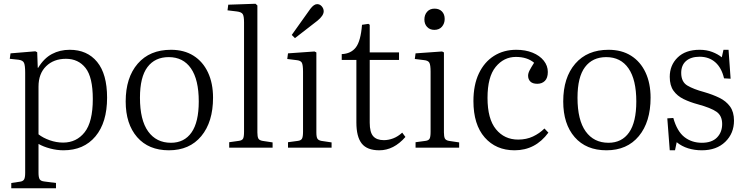

<svg xmlns="http://www.w3.org/2000/svg" viewBox="-20 -786 3965 1022"><path d="M40 216V188L87 181Q102 179 108 169.5Q114 160 114 134V-399Q114 -437 108 -451Q102 -465 79 -468L32 -473L36 -502L168 -513L178 -508L181 -425H183Q214 -476 256.5 -498.5Q299 -521 351 -521Q444 -521 497 -456.5Q550 -392 550 -266Q550 -134 488 -60Q426 14 318 14Q283 14 247 4.5Q211 -5 185 -20V134Q185 158 191 168Q197 178 216 180L278 188V216ZM316 -27Q387 -27 430.5 -82Q474 -137 474 -259Q474 -375 435.5 -424Q397 -473 331 -473Q266 -473 225.5 -433.5Q185 -394 185 -325V-71Q209 -52 244.5 -39.5Q280 -27 316 -27Z M879 14Q771 14 710 -56Q649 -126 649 -246Q649 -373 713 -447Q777 -521 890 -521Q960 -521 1010 -489.5Q1060 -458 1087 -400.5Q1114 -343 1114 -266Q1114 -137 1051.5 -61.5Q989 14 879 14ZM890 -26Q961 -26 999.5 -81Q1038 -136 1038 -246Q1038 -362 996.5 -422Q955 -482 878 -482Q805 -482 765 -429Q725 -376 725 -266Q725 -147 768.5 -86.5Q812 -26 890 -26Z M1200 0V-29L1250 -36Q1268 -38 1273.5 -47.5Q1279 -57 1279 -85V-667Q1279 -700 1272 -711Q1265 -722 1241 -725L1191 -731L1195 -761L1340 -766L1350 -757V-81Q1350 -59 1355 -49Q1360 -39 1378 -36L1431 -28V0Z M1513 0V-29L1565 -36Q1582 -38 1587.5 -48Q1593 -58 1593 -85V-404Q1593 -441 1586.5 -452.5Q1580 -464 1558 -466L1509 -472L1513 -502L1654 -512L1664 -507V-81Q1664 -57 1669.5 -48Q1675 -39 1691 -36L1745 -28V0ZM1550 -583 1533 -600 1632 -739Q1651 -764 1668 -764Q1683 -764 1693 -752Q1703 -740 1703 -726Q1703 -703 1670 -676Z M1999 14Q1934 14 1905.5 -22Q1877 -58 1877 -134V-467H1799V-498Q1848 -500 1874 -533.5Q1900 -567 1907 -654L1941 -659L1948 -654V-507H2104V-467H1948V-133Q1948 -82 1966.5 -61Q1985 -40 2023 -40Q2048 -40 2073 -49.5Q2098 -59 2121 -80L2138 -57Q2076 14 1999 14Z M2292 -627Q2268 -627 2253.5 -642.5Q2239 -658 2239 -682Q2239 -707 2253.5 -723.5Q2268 -740 2293 -740Q2318 -740 2332.5 -725Q2347 -710 2347 -685Q2347 -661 2332.5 -644Q2318 -627 2292 -627ZM2192 0V-29L2244 -36Q2261 -38 2266.5 -47.5Q2272 -57 2272 -85V-404Q2272 -440 2265.5 -452Q2259 -464 2237 -466L2188 -472L2192 -502L2333 -512L2343 -507V-81Q2343 -59 2348 -49Q2353 -39 2370 -36L2424 -28V0Z M2719 14Q2620 14 2560 -54.5Q2500 -123 2500 -248Q2500 -334 2529 -395Q2558 -456 2609.5 -488.5Q2661 -521 2728 -521Q2777 -521 2815 -505.5Q2853 -490 2874.5 -463Q2896 -436 2896 -403Q2896 -371 2880.5 -355.5Q2865 -340 2840 -340Q2815 -340 2803 -352Q2791 -364 2791 -383Q2791 -396 2799 -411.5Q2807 -427 2823 -452Q2786 -483 2726 -483Q2662 -483 2618.5 -430Q2575 -377 2575 -265Q2575 -153 2620 -98Q2665 -43 2738 -43Q2782 -43 2817 -59.5Q2852 -76 2878 -102L2899 -80Q2830 14 2719 14Z M3208 14Q3100 14 3039 -56Q2978 -126 2978 -246Q2978 -373 3042 -447Q3106 -521 3219 -521Q3289 -521 3339 -489.5Q3389 -458 3416 -400.5Q3443 -343 3443 -266Q3443 -137 3380.5 -61.5Q3318 14 3208 14ZM3219 -26Q3290 -26 3328.5 -81Q3367 -136 3367 -246Q3367 -362 3325.5 -422Q3284 -482 3207 -482Q3134 -482 3094 -429Q3054 -376 3054 -266Q3054 -147 3097.5 -86.5Q3141 -26 3219 -26Z M3545 14 3532 -156 3564 -158Q3584 -87 3623 -56.5Q3662 -26 3716 -26Q3769 -26 3796.5 -54Q3824 -82 3824 -126Q3824 -170 3794 -191Q3764 -212 3694 -231Q3653 -242 3619 -258.5Q3585 -275 3565 -303Q3545 -331 3545 -377Q3545 -439 3587 -480Q3629 -521 3704 -521Q3741 -521 3771 -509.5Q3801 -498 3822 -481L3831 -521H3858L3869 -367L3834 -369Q3821 -425 3787.5 -454.5Q3754 -484 3704 -484Q3658 -484 3632 -461.5Q3606 -439 3606 -398Q3606 -350 3639 -330.5Q3672 -311 3728 -296Q3773 -283 3809 -265.5Q3845 -248 3866 -219Q3887 -190 3887 -144Q3887 -76 3840.5 -31Q3794 14 3716 14Q3677 14 3643 3.5Q3609 -7 3582 -29L3573 14Z"/></svg>

Font: Literata 36pt Light
Style: Regular
Weight: 300
Designer: Latin by Veronika Burian and Jose Scaglione. Greek by Irene Vlachou. Cyrillic by Vera Evstafieva.
Foundry: TypeTogether
Version: Version 3.002